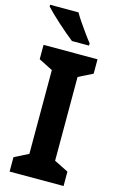

<svg xmlns="http://www.w3.org/2000/svg" viewBox="-139 -989 640 1045"><g transform="rotate(15 181.0 -467.0)"><path d="M333 0H29V-81L108 -121V-593L29 -633V-714H333V-633L253 -593V-121L333 -81ZM167 -934Q179 -912 198 -884.5Q217 -857 236 -830.5Q255 -804 269 -787V-774H173Q156 -787 133 -806.5Q110 -826 85.5 -848Q61 -870 40.5 -890Q20 -910 7 -924V-934Z"/></g></svg>

Font: Noto Sans Gujarati UI SemiCondensed
Style: Bold
Weight: 700
Width: 4
Designer: Jelle Bosma - Monotype Design Team, Universal Thirst
Foundry: Monotype Imaging Inc.
Version: Version 2.106; ttfautohint (v1.8.4.7-5d5b)